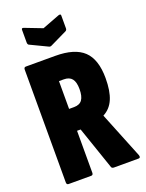

<svg xmlns="http://www.w3.org/2000/svg" viewBox="-158 -928 767 1006"><g transform="rotate(-20 226.0 -425.5)"><path d="M45 0Q34 0 34 -13V-642Q34 -655 45 -655H209Q317 -655 367 -607.5Q417 -560 417 -455Q417 -384 398.5 -340Q380 -296 340 -275L339 -274L443 -16Q448 0 435 0H298Q287 0 284 -8L202 -247H182V-13Q182 0 171 0ZM182 -369H210Q241 -369 255 -388.5Q269 -408 269 -448Q269 -487 254.5 -505.5Q240 -524 209 -524H182ZM194 -712 98 -758Q92 -762 92 -772V-843Q92 -854 105 -849L201 -812L298 -849Q311 -853 311 -843V-772Q311 -762 304 -758L209 -712Q201 -708 194 -712Z"/></g></svg>

Font: Sofia Sans Extra Condensed Black
Style: Regular
Weight: 900
Designer: Botio Nikoltchev, Ani Petrova
Foundry: lettersoup
Version: Version 4.101